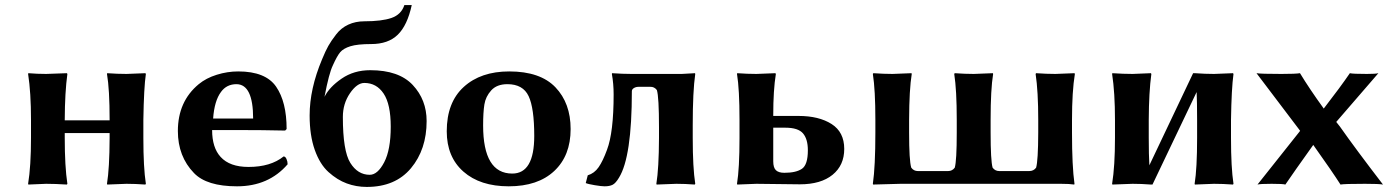

<svg xmlns="http://www.w3.org/2000/svg" viewBox="-20 -718 5442 750"><path d="M540 -250V-179.2Q540 -63 549.8 0L547.9 2.9Q507.8 0 474.1 0Q474.1 0 398.9 2.9L397.9 0Q407.7 -60.1 408.2 -179.2V-198.2H232.9V-180.2Q232.9 -67.4 243.2 0L241.2 2.9Q194.3 0 160.2 0Q160.2 0 90.8 2.9L89.8 0Q101.1 -68.8 101.1 -180.2V-249Q101.1 -356 89.8 -429.2L90.8 -432.1Q125 -429.2 160.2 -429.2Q160.2 -429.2 241.2 -432.1L243.2 -429.2Q233.4 -358.4 232.9 -249V-248H408.2V-250Q408.2 -369.1 397.9 -429.2L398.9 -432.1Q439 -429.2 474.1 -429.2Q474.1 -429.2 547.9 -432.1L549.8 -429.2Q542 -376 540 -250Z M812.5 -254.9H968.8Q968.8 -388.7 903.8 -389.2Q865.2 -389.2 843.3 -358.9Q817.4 -324.2 812.5 -254.9ZM1087.9 -106.9Q1094.7 -106.9 1099.1 -96.9Q1103.5 -86.9 1103.5 -76.2Q1029.3 9.8 905.8 9.8Q787.6 9.8 737.8 -42Q674.8 -106.9 674.8 -206.1Q674.8 -321.8 756.3 -389.2Q785.2 -413.1 826.7 -426Q868.2 -439 910.6 -439Q1017.6 -439 1058.6 -379.4Q1099.6 -319.8 1099.6 -213.9L1093.8 -208Q1007.8 -210 908.2 -210H808.6Q808.6 -141.1 841.8 -105Q877.4 -65.9 950.7 -65.9Q1037.1 -65.9 1087.9 -106.9Z M1319.3 -261.2Q1319.3 -128.4 1348.4 -81.8Q1377.4 -35.2 1424.3 -35.2Q1455.1 -35.2 1480.7 -84Q1506.3 -132.8 1506.3 -223.1Q1506.3 -311 1478.5 -352.5Q1450.7 -394 1403.3 -394Q1374.5 -394 1346.9 -353.5Q1319.3 -313 1319.3 -261.2ZM1426.3 -443.8Q1538.1 -443.8 1592.3 -386Q1646.5 -328.1 1646.5 -245.1Q1646.5 -134.3 1585.4 -61Q1524.4 12.2 1412.6 12.2Q1371.6 12.2 1334.5 -1.5Q1297.4 -15.1 1263.4 -45.7Q1229.5 -76.2 1209.5 -132.6Q1189.5 -189 1189.5 -267.1Q1189.5 -371.1 1238.3 -486.8Q1251.5 -519 1262.5 -538.6Q1273.4 -558.1 1293 -583.5Q1312.5 -608.9 1340.6 -621.8Q1368.7 -634.8 1403.3 -634.8Q1471.2 -634.8 1509.3 -647.9Q1547.4 -661.1 1559.6 -698.2H1588.4Q1571.3 -619.1 1533.9 -582.5Q1496.6 -545.9 1429.7 -545.9Q1376.5 -545.9 1348.9 -537.4Q1321.3 -528.8 1308.8 -513.9Q1296.4 -499 1280.3 -462.9Q1265.1 -432.1 1247.6 -339.8Q1266.6 -377.9 1314.5 -410.9Q1362.3 -443.8 1426.3 -443.8Z M1725.1 -205.1Q1725.1 -317.9 1791.5 -378.4Q1857.9 -439 1969.2 -439Q2090.3 -439 2149.7 -377Q2209 -314.9 2209 -213.9Q2209 -109.9 2145 -50Q2081.1 9.8 1967.3 9.8Q1855.5 9.8 1790.3 -47.6Q1725.1 -105 1725.1 -205.1ZM1961.9 -389.2Q1920.9 -389.2 1898.9 -365Q1877 -340.8 1872.1 -309.8Q1867.2 -278.8 1867.2 -228Q1867.2 -40 1981 -40Q2066.9 -40 2066.9 -187Q2066.9 -295.9 2044.9 -342.5Q2022.9 -389.2 1961.9 -389.2Z M2377 -349.1Q2377 -391.1 2370.1 -429.2L2371.1 -432.1Q2413.1 -429.2 2446.8 -429.2H2643.1Q2643.1 -429.2 2694.8 -432.1L2695.8 -429.2Q2686 -361.3 2686 -229V-179.2Q2686 -63 2695.8 0L2693.8 2.9Q2655.8 0 2622.1 0Q2622.1 0 2544.9 2.9L2543.9 0Q2553.7 -60.1 2554.2 -179.2V-220.2Q2554.2 -339.4 2545.9 -366.2Q2536.1 -379.4 2520 -378.9H2475.1Q2463.9 -378.9 2456.1 -374Q2448.2 -369.1 2448.2 -361.8Q2448.2 -105 2397.9 -23.9Q2384.8 -2 2372.8 3.9Q2360.8 9.8 2341.8 9.8Q2329.6 9.8 2303.2 5.4Q2276.9 1 2268.1 -2.9L2275.9 -33.2Q2301.8 -41 2318.4 -64.9Q2335 -88.9 2351.1 -132.8Q2377 -201.2 2377 -349.1Z M3135.7 -130.9Q3135.7 -174.8 3116.7 -197Q3097.7 -219.2 3047.9 -219.2H3000.5V-87.9Q3000.5 -63 3011 -53Q3021.5 -43 3043.9 -43Q3089.8 -43 3112.8 -58.8Q3135.7 -74.7 3135.7 -130.9ZM3000.5 -268.1V-265.1H3099.6Q3178.7 -265.1 3228.3 -233.6Q3277.8 -202.1 3277.8 -136.2Q3277.8 -72.3 3232.2 -35.2Q3186.5 2 3104.5 2Q3071.3 2 3019.5 1Q2967.8 0 2934.6 0L2859.9 2.9L2858.9 0Q2868.7 -60.1 2868.7 -179.2V-250Q2868.7 -369.1 2858.9 -429.2L2859.9 -432.1Q2899.9 -429.2 2934.6 -429.2L3008.8 -432.1L3010.7 -429.2Q3000.5 -366.2 3000.5 -268.1Z M4167.5 -200.2Q4167.5 -68.4 4177.2 0L4176.3 2.9Q4158.2 0 4124.5 0H3497.6Q3497.6 0 3390.6 2.9L3389.6 0Q3399.4 -67.9 3399.4 -200.2V-250Q3399.4 -366.2 3389.6 -429.2L3391.6 -432.1Q3432.6 -429.2 3466.3 -429.2Q3466.3 -429.2 3540.5 -432.1L3541.5 -429.2Q3531.7 -369.1 3531.2 -250V-200.2Q3531.2 -90.3 3539.6 -63Q3549.3 -49.8 3565.4 -49.8H3683.6Q3699.7 -49.8 3709.5 -63Q3717.3 -89.8 3717.3 -200.2V-250Q3717.3 -366.2 3707.5 -429.2L3709.5 -432.1Q3749.5 -429.2 3783.7 -429.2Q3783.7 -429.2 3858.4 -432.1L3859.4 -429.2Q3849.6 -369.1 3849.6 -250V-200.2Q3849.6 -90.3 3857.4 -63Q3867.2 -49.8 3883.3 -49.8H4000.5Q4017.6 -49.8 4027.3 -63Q4035.2 -89.8 4035.6 -200.2V-249Q4035.6 -361.8 4025.4 -429.2L4027.3 -432.1Q4068.4 -429.2 4102.5 -429.2Q4102.5 -429.2 4177.2 -432.1L4178.7 -429.2Q4167.5 -360.4 4167.5 -249Z M4475.6 2.9Q4438.5 0 4404.3 0Q4404.3 0 4325.2 2.9L4324.2 0Q4335.4 -68.8 4335.4 -180.2V-249Q4335.4 -356 4324.2 -429.2L4325.2 -432.1Q4369.1 -429.2 4404.3 -429.2Q4404.3 -429.2 4475.6 -432.1L4477.5 -429.2Q4467.8 -358.4 4467.3 -249V-180.2Q4467.3 -111.8 4469.7 -72.3L4640.6 -432.1H4647.5Q4687.5 -429.2 4722.2 -429.2Q4722.2 -429.2 4796.4 -432.1L4798.3 -429.2Q4790.5 -372.1 4788.6 -250V-179.2Q4788.6 -63 4798.3 0L4796.4 2.9Q4756.3 0 4722.2 0Q4722.2 0 4647.5 2.9L4646.5 0Q4656.2 -60.1 4656.2 -179.2V-250Q4656.2 -320.8 4654.3 -358.4L4481.9 2.9Z M5058.6 -207 5054.2 -212.9 4888.2 -432.1Q4904.3 -429.2 4985.4 -429.2Q5041.5 -429.2 5058.1 -432.1Q5094.7 -371.6 5150.9 -293.9Q5216.3 -378.4 5252.9 -432.1Q5264.2 -429.2 5319.3 -429.2Q5353.5 -429.2 5364.3 -432.1L5199.7 -241.7L5214.4 -223.1Q5275.4 -136.2 5382.3 2.9Q5367.2 0 5312 0Q5231 0 5216.3 2.9Q5184.6 -46.9 5109.9 -151.9Q5031.7 -42.5 5001 2.9Q4991.2 0 4947.3 0Q4902.3 0 4892.1 2.9L5055.7 -203.1Z"/></svg>

Font: Linux Biolinum
Style: Bold
Weight: 700
Designer: Philipp H. Poll
Foundry: Philipp H. Poll
Version: Version 1.3.2 ; ttfautohint (v0.9)